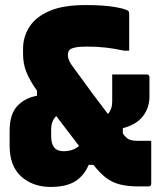

<svg xmlns="http://www.w3.org/2000/svg" viewBox="-20 -729 640 758"><path d="M180 9Q110 9 64 -32Q18 -73 18 -154V-213Q18 -277 47.5 -309.5Q77 -342 126 -351V-371Q97 -412 84 -444.5Q71 -477 71 -517V-536Q71 -584 96.5 -623.5Q122 -663 176 -686Q230 -709 317 -709Q391 -709 435.5 -701Q480 -693 487 -685Q490 -682 490 -675V-529H470Q433 -537 399 -541Q365 -545 326 -545Q294 -545 279 -542Q264 -539 257 -534Q248 -527 248 -512Q248 -501 253 -489.5Q258 -478 274 -457Q311 -406 343.5 -362Q376 -318 406 -279Q423 -298 423 -328V-435H559Q570 -435 570 -424V-347Q570 -304 544.5 -270.5Q519 -237 465 -223V-202L467 -199Q479 -183 491 -178Q503 -173 525 -173H577V-4Q577 7 566 7H528Q484 7 453 -1Q422 -9 398 -27.5Q374 -46 349 -78H330Q312 -35 276.5 -13Q241 9 180 9ZM182 -191Q182 -132 230 -132Q269 -132 292 -153Q271 -181 248 -210.5Q225 -240 202 -271Q182 -251 182 -219Z"/></svg>

Font: Recursive Sn Lnr St Blk
Style: Regular
Weight: 900
Version: Version 1.079;hotconv 1.0.112;makeotfexe 2.5.65598; ttfautoh